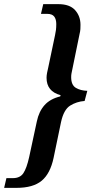

<svg xmlns="http://www.w3.org/2000/svg" viewBox="-69 -781 443 928"><path d="M-49 127 -38 80H-7Q28 80 44 56Q60 32 72 -22L109 -194Q119 -242 146 -272.5Q173 -303 222 -315L224 -321Q156 -339 156 -405Q156 -416 158.5 -429Q161 -442 164 -454L197 -611Q200 -624 201.5 -636.5Q203 -649 203 -665Q203 -688 193 -701Q183 -714 159 -714H129L140 -761H213Q268 -761 294 -732Q320 -703 320 -661Q320 -651 319.5 -640.5Q319 -630 315 -614L280 -443Q278 -434 276.5 -426Q275 -418 275 -408Q275 -370 297.5 -356.5Q320 -343 353 -342L340 -293Q301 -290 270 -270.5Q239 -251 226 -191L190 -18Q174 58 132.5 92.5Q91 127 11 127Z"/></svg>

Font: Noto Serif Tamil ExtraCondensed SemiBold
Style: Italic
Weight: 600
Width: 2
Italic angle: -12°
Designer: Indian Type Foundry, Tom Grace, and the Monotype Design Team
Foundry: Monotype Imaging Inc.
Version: Version 2.003; ttfautohint (v1.8.4.7-5d5b)